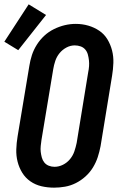

<svg xmlns="http://www.w3.org/2000/svg" viewBox="-44 -856 564 884"><path d="M205 8Q175 8 147 1.5Q119 -5 96 -21Q73 -37 58.5 -60.5Q44 -84 37 -111.5Q30 -139 31 -168.5Q32 -198 37 -228L91 -552Q95 -578 103 -602.5Q111 -627 125.5 -650Q140 -673 160 -691.5Q180 -710 204.5 -722Q229 -734 254 -740Q279 -746 305 -746Q335 -746 362.5 -738Q390 -730 413 -714.5Q436 -699 450.5 -675Q465 -651 472 -623.5Q479 -596 478 -566.5Q477 -537 472 -507L419 -183Q414 -157 406 -132.5Q398 -108 384 -85Q370 -62 349.5 -43.5Q329 -25 305 -13Q281 -1 255.5 3.5Q230 8 205 8ZM207 -88Q227 -88 246 -97.5Q265 -107 278.5 -123.5Q292 -140 298.5 -159.5Q305 -179 309 -198L362 -523Q365 -537 366 -551Q367 -565 365.5 -578.5Q364 -592 360.5 -605Q357 -618 348.5 -628Q340 -638 327 -642.5Q314 -647 300 -647Q280 -647 261.5 -637Q243 -627 230 -611Q217 -595 210.5 -575.5Q204 -556 201 -537L147 -212Q145 -198 143.5 -184Q142 -170 143.5 -157Q145 -144 148.5 -131Q152 -118 160 -108Q168 -98 180.5 -93Q193 -88 207 -88ZM40 -625 -24 -664 88 -836 168 -787Z"/></svg>

Font: Iosevka Gothic
Style: Bold Italic
Weight: 700
Italic angle: -9°
Monospace: yes
Designer: Belleve Invis
Foundry: Belleve Invis
Version: Version 15.5.1; ttfautohint (v1.8.4)